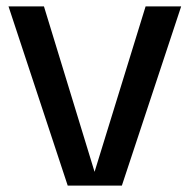

<svg xmlns="http://www.w3.org/2000/svg" viewBox="-20 -583 596 603"><path d="M437.3 -563H549L362.7 0H192.7L6.7 -563H118L277 -43.3Z"/></svg>

Font: Darker Grotesque Light
Style: Regular
Weight: 300
Designer: Gabriel Lam
Foundry: TypeRant
Version: Version 1.000;gftools[0.9.28]